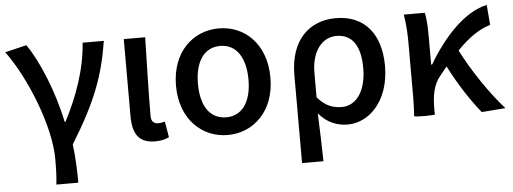

<svg xmlns="http://www.w3.org/2000/svg" viewBox="-50 -701 2769 1037"><g transform="rotate(-5 1334.5 -182.0)"><path d="M62 -550 4 -536C117 -384 223 -110 223 59C223 124 222 151 217 200H276H336C336 137 333 59 324 -8C461 -230 510 -364 540 -551H425C414 -403 363 -264 296 -134H291C257 -301 184 -475 121 -564Z M648 -342V-133C648 -41 678 14 769 14C805 14 826 7 845 -2L830 -88C818 -84 806 -82 797 -82C771 -82 756 -93 756 -126C756 -246 761 -408 764 -551H706H648Z M1343 -489C1297 -538 1233 -564 1163 -564C1025 -564 907 -459 907 -275C907 -92 1025 14 1163 14C1233 14 1297 -13 1343 -62C1390 -111 1419 -184 1419 -275C1419 -367 1390 -439 1343 -489ZM1061 -416C1084 -450 1119 -469 1163 -469C1252 -469 1300 -392 1300 -275C1300 -157 1252 -82 1163 -82C1119 -82 1084 -101 1061 -134C1038 -168 1026 -216 1026 -275C1026 -334 1038 -382 1061 -416Z M1549 -38V200H1607H1665C1663 108 1661 35 1657 -60C1703 -5 1759 14 1814 14C1930 14 2041 -95 2041 -284C2041 -458 1953 -564 1798 -564C1659 -564 1549 -472 1549 -276ZM1885 -135C1861 -101 1828 -83 1792 -83C1748 -83 1704 -93 1658 -147V-213V-279C1658 -403 1720 -468 1793 -468C1883 -468 1923 -397 1923 -282C1923 -218 1908 -168 1885 -135Z M2178 -197V-98C2178 -64 2176 -24 2174 0C2178 6 2286 6 2287 0C2287 -3 2286 -10 2286 -15V-30C2286 -106 2298 -162 2334 -205L2372 -252C2423 -151 2488 -53 2540 10L2669 0C2589 -88 2499 -224 2444 -332C2509 -399 2567 -438 2626 -455L2617 -564C2495 -538 2380 -413 2295 -269H2290V-419C2290 -469 2288 -519 2280 -551H2223H2166C2176 -498 2178 -437 2178 -394Z"/></g></svg>

Font: GenSekiGothic2 TW M
Style: Regular
Weight: 500
Version: Version 2.100;PS 2.1;hotconv 16.6.51;makeotf.lib2.5.65220 DE